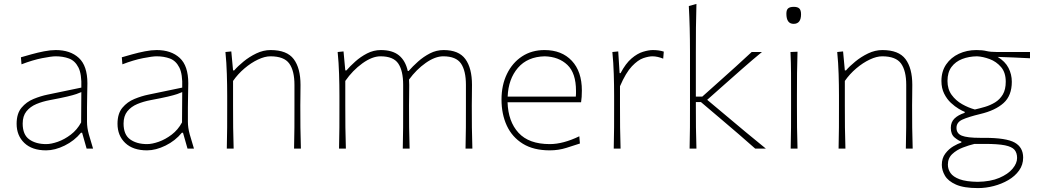

<svg xmlns="http://www.w3.org/2000/svg" viewBox="-20 -760 5311 982"><path d="M216 9Q144 9 104.5 -28.8Q65 -66.5 65 -127Q65 -179 90 -209Q115 -239 151.8 -254Q188.5 -269 223 -276L396 -312Q398.5 -381 381 -415.2Q363.5 -449.5 332.8 -460.8Q302 -472 265 -472Q243.5 -472 195.2 -462.5Q147 -453 90 -431L87 -467Q109 -473.5 140.5 -482.2Q172 -491 205 -497.5Q238 -504 265 -504Q339.5 -504 383.2 -463.8Q427 -423.5 427 -334Q427 -313 426 -279.2Q425 -245.5 425 -211V-137Q425 -107 434.2 -73.5Q443.5 -40 456 0H423L400 -81H394Q360.5 -40 310.8 -15.5Q261 9 216 9ZM216 -23Q242 -23 276 -35Q310 -47 342.2 -71.5Q374.5 -96 395 -134L396 -289Q386.5 -284.5 370.5 -279Q354.5 -273.5 323 -266Q291.5 -258.5 235 -248Q197.5 -241 166 -227.8Q134.5 -214.5 115.2 -190.5Q96 -166.5 96 -128Q96 -71 129.8 -47Q163.5 -23 216 -23Z M732 9Q660 9 620.5 -28.8Q581 -66.5 581 -127Q581 -179 606 -209Q631 -239 667.8 -254Q704.5 -269 739 -276L912 -312Q914.5 -381 897 -415.2Q879.5 -449.5 848.8 -460.8Q818 -472 781 -472Q759.5 -472 711.2 -462.5Q663 -453 606 -431L603 -467Q625 -473.5 656.5 -482.2Q688 -491 721 -497.5Q754 -504 781 -504Q855.5 -504 899.2 -463.8Q943 -423.5 943 -334Q943 -313 942 -279.2Q941 -245.5 941 -211V-137Q941 -107 950.2 -73.5Q959.5 -40 972 0H939L916 -81H910Q876.5 -40 826.8 -15.5Q777 9 732 9ZM732 -23Q758 -23 792 -35Q826 -47 858.2 -71.5Q890.5 -96 911 -134L912 -289Q902.5 -284.5 886.5 -279Q870.5 -273.5 839 -266Q807.5 -258.5 751 -248Q713.5 -241 682 -227.8Q650.5 -214.5 631.2 -190.5Q612 -166.5 612 -128Q612 -71 645.8 -47Q679.5 -23 732 -23Z M1140 0Q1141.5 -56.5 1141.8 -108.5Q1142 -160.5 1142 -221V-271Q1142 -324.5 1140.2 -381.5Q1138.5 -438.5 1133 -494L1163 -497L1172 -400H1178Q1196 -421 1225.5 -445.2Q1255 -469.5 1291 -486.8Q1327 -504 1364 -504Q1447.5 -504 1482.2 -457.8Q1517 -411.5 1517 -326Q1517 -294 1516.5 -267.2Q1516 -240.5 1516 -221Q1516 -160.5 1516.5 -108.5Q1517 -56.5 1519 0H1484Q1485.5 -56.5 1485.8 -108.5Q1486 -160.5 1486 -221V-326Q1486 -398 1459.5 -435Q1433 -472 1363 -472Q1334.5 -472 1299.5 -455.5Q1264.5 -439 1230.8 -410.5Q1197 -382 1172 -346V-221Q1172 -160.5 1172.5 -108.5Q1173 -56.5 1175 0Z M1714 0Q1715.5 -56.5 1715.8 -108.5Q1716 -160.5 1716 -221V-271Q1716 -324.5 1714.2 -381.5Q1712.5 -438.5 1707 -494L1737 -497L1746 -400H1752Q1770 -421 1797 -445.2Q1824 -469.5 1857.5 -486.8Q1891 -504 1928 -504Q1987 -504 2020.5 -476.8Q2054 -449.5 2065.5 -397H2070Q2090.5 -420.5 2118.2 -445.2Q2146 -470 2179 -487Q2212 -504 2249 -504Q2326.5 -504 2360.2 -457.8Q2394 -411.5 2394 -326Q2394 -294 2393.5 -267.2Q2393 -240.5 2393 -221Q2393 -160.5 2393.5 -108.5Q2394 -56.5 2396 0H2361Q2362.5 -56.5 2362.8 -108.5Q2363 -160.5 2363 -221V-326Q2363 -398 2337.8 -435Q2312.5 -472 2247 -472Q2205.5 -472 2157.5 -438.2Q2109.5 -404.5 2072 -353Q2073 -341 2073 -326Q2073 -294 2072.5 -267.2Q2072 -240.5 2072 -221Q2072 -160.5 2072.5 -108.5Q2073 -56.5 2075 0H2040Q2041.5 -56.5 2041.8 -108.5Q2042 -160.5 2042 -221V-326Q2042 -398 2017 -435Q1992 -472 1926 -472Q1883.5 -472 1833.5 -436Q1783.5 -400 1746 -346V-221Q1746 -160.5 1746.5 -108.5Q1747 -56.5 1749 0Z M2792 9Q2709 9 2654.2 -24.8Q2599.5 -58.5 2572.2 -117.2Q2545 -176 2545 -251Q2545 -324.5 2572.8 -381.8Q2600.5 -439 2650 -471.5Q2699.5 -504 2765 -504Q2853 -504 2904.5 -449.2Q2956 -394.5 2956 -297Q2956 -262.5 2952 -237H2576Q2579 -138.5 2632 -80.8Q2685 -23 2792 -23Q2860 -23 2943 -63L2946 -26Q2917.5 -16.5 2877 -3.8Q2836.5 9 2792 9ZM2766 -472Q2678 -470 2629 -413Q2580 -356 2576.5 -266H2925Q2926 -273.5 2926 -280.8Q2926 -288 2926 -295Q2926 -386 2882 -428Q2838 -470 2766 -472Z M3119 0Q3120.5 -56.5 3120.8 -108.5Q3121 -160.5 3121 -221V-271Q3121 -324.5 3119.2 -381.5Q3117.5 -438.5 3112 -494L3142 -497L3149 -386H3154Q3180 -435.5 3210 -461Q3240 -486.5 3268.8 -495.2Q3297.5 -504 3319 -504Q3335 -504 3348.8 -502Q3362.5 -500 3375 -496L3372 -460Q3358.5 -465.5 3344.2 -468.8Q3330 -472 3317 -472Q3298 -472 3270.5 -462.8Q3243 -453.5 3212 -421Q3181 -388.5 3151 -319V-221Q3151 -160.5 3151.5 -108.5Q3152 -56.5 3154 0Z M3507 0Q3508.5 -56.5 3508.8 -108.5Q3509 -160.5 3509 -221V-494Q3509 -621 3503 -729L3542 -740Q3540 -678.5 3539.5 -618.2Q3539 -558 3539 -494V-266H3572L3661.5 -346Q3703 -383 3744.2 -420.2Q3785.5 -457.5 3824.5 -494H3877Q3825.5 -451.5 3777 -408.8Q3728.5 -366 3681 -324L3597 -249.5L3692.5 -169.5Q3743 -127 3794 -84.5Q3845 -42 3897 0H3842.5Q3801.5 -36.5 3759 -73Q3716.5 -109.5 3673.5 -146L3565 -238H3539V-221Q3539 -160.5 3539.5 -108.5Q3540 -56.5 3542 0Z M4024 0Q4025.5 -56.5 4025.8 -108.5Q4026 -160.5 4026 -221V-271Q4026 -332 4025.8 -385Q4025.5 -438 4023 -494L4059 -495.5Q4057 -439 4056.5 -385.5Q4056 -332 4056 -271V-221Q4056 -160.5 4056.5 -108.5Q4057 -56.5 4059 0ZM4039 -638Q4002 -638 4002 -690Q4002 -709.5 4011 -717.2Q4020 -725 4040 -725Q4059.5 -725 4068.2 -716.5Q4077 -708 4077 -687Q4077 -638 4039 -638Z M4269 0Q4270.5 -56.5 4270.8 -108.5Q4271 -160.5 4271 -221V-271Q4271 -324.5 4269.2 -381.5Q4267.5 -438.5 4262 -494L4292 -497L4301 -400H4307Q4325 -421 4354.5 -445.2Q4384 -469.5 4420 -486.8Q4456 -504 4493 -504Q4576.5 -504 4611.2 -457.8Q4646 -411.5 4646 -326Q4646 -294 4645.5 -267.2Q4645 -240.5 4645 -221Q4645 -160.5 4645.5 -108.5Q4646 -56.5 4648 0H4613Q4614.5 -56.5 4614.8 -108.5Q4615 -160.5 4615 -221V-326Q4615 -398 4588.5 -435Q4562 -472 4492 -472Q4463.5 -472 4428.5 -455.5Q4393.5 -439 4359.8 -410.5Q4326 -382 4301 -346V-221Q4301 -160.5 4301.5 -108.5Q4302 -56.5 4304 0Z M4982 202Q4909.5 202 4869.2 184Q4829 166 4813 138.5Q4797 111 4797 83Q4797 49 4814.8 25.5Q4832.5 2 4856 -11.8Q4879.5 -25.5 4897 -31V-36Q4883 -40 4863 -56.2Q4843 -72.5 4843 -106Q4843 -135.5 4861.8 -153.8Q4880.5 -172 4914 -183V-188Q4903 -192 4883.5 -203.5Q4864 -215 4843.5 -234Q4823 -253 4809 -281Q4795 -309 4795 -346Q4795 -395 4819.2 -430.5Q4843.5 -466 4884.2 -485Q4925 -504 4974 -504Q5005 -504 5025.2 -499Q5045.5 -494 5080 -494H5248V-462Q5206 -464.5 5164.8 -466Q5123.5 -467.5 5082.5 -469Q5121 -446 5138 -412.8Q5155 -379.5 5155 -342Q5155 -271 5112.8 -233Q5070.5 -195 4994 -177Q4932 -162 4902 -148.2Q4872 -134.5 4872 -106Q4872 -77 4899.5 -66Q4927 -55 4993 -55H5016Q5126.5 -55 5169.8 -30.8Q5213 -6.5 5213 46Q5213 83 5192.2 112Q5171.5 141 5137.2 161Q5103 181 5062.5 191.5Q5022 202 4982 202ZM4966 -200Q4990.5 -205.5 5017.8 -213.5Q5045 -221.5 5069.2 -236.2Q5093.5 -251 5108.8 -276.5Q5124 -302 5124 -342Q5124 -389 5100 -417Q5076 -445 5041.8 -457.8Q5007.5 -470.5 4977 -472Q4935.5 -471.5 4901.2 -458.2Q4867 -445 4846.5 -417.5Q4826 -390 4826 -346Q4826 -304 4847.2 -274.8Q4868.5 -245.5 4900.8 -227.2Q4933 -209 4966 -200ZM4980 170Q5046 169 5091 149.8Q5136 130.5 5159 102.8Q5182 75 5182 48Q5182 22 5168.8 6.2Q5155.5 -9.5 5119.8 -16.8Q5084 -24 5017 -24H4964Q4936 -17.5 4904.2 -5.2Q4872.5 7 4850.2 28Q4828 49 4828 82Q4828 105.5 4841.5 125Q4855 144.5 4888 156.8Q4921 169 4980 170Z"/></svg>

Font: Commissioner Flair Thin
Style: Regular
Weight: 100
Designer: Kostas Bartsokas
Foundry: Kostas Bartsokas
Version: Version 1.000; ttfautohint (v1.8.3)